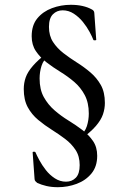

<svg xmlns="http://www.w3.org/2000/svg" viewBox="-20 -592 512 800"><path d="M316 -11 308 -20Q334 -41 342 -66.5Q350 -92 350 -119Q350 -164 333 -196Q316 -228 289 -251Q262 -274 231 -293Q200 -312 173.5 -332.5Q147 -353 129.5 -379Q112 -405 112 -441Q112 -487 135.5 -515.5Q159 -544 196.5 -558Q234 -572 275 -572Q302 -572 324 -567Q346 -562 362 -553Q373 -548 373 -537L381 -426Q381 -424 375 -424Q369 -424 369 -426Q364 -439 353 -459.5Q342 -480 325.5 -500.5Q309 -521 287.5 -535Q266 -549 241 -549Q217 -549 200.5 -532.5Q184 -516 184 -480Q184 -443 201 -417Q218 -391 244.5 -370.5Q271 -350 300.5 -331.5Q330 -313 356.5 -290.5Q383 -268 400 -238Q417 -208 417 -163Q417 -139 409 -115.5Q401 -92 379.5 -67Q358 -42 316 -11ZM221 188Q195 188 173.5 183Q152 178 135 170Q131 167 127.5 163Q124 159 124 153L116 43Q116 40 121.5 40Q127 40 128 43Q133 55 144 75.5Q155 96 171 116.5Q187 137 208.5 151Q230 165 255 165Q280 165 296 148.5Q312 132 312 96Q312 59 295 33Q278 7 251.5 -13Q225 -33 195.5 -51.5Q166 -70 139 -92.5Q112 -115 95.5 -145.5Q79 -176 79 -221Q79 -246 87 -269Q95 -292 116.5 -317Q138 -342 178 -373L186 -364Q161 -343 153 -317.5Q145 -292 145 -265Q145 -219 162.5 -187.5Q180 -156 207 -132.5Q234 -109 265 -90Q296 -71 323 -50.5Q350 -30 367.5 -4.5Q385 21 385 57Q385 102 361 131Q337 160 299.5 174Q262 188 221 188Z"/></svg>

Font: Cormorant Garamond Light SemiBold
Style: Regular
Weight: 600
Version: Version 4.001